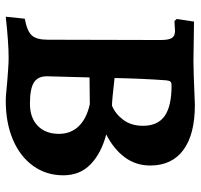

<svg xmlns="http://www.w3.org/2000/svg" viewBox="-35 -652 697 667"><g transform="rotate(90 313.5 -318.5)"><path d="M38 10 45 -56Q88 -64 103 -80.5Q118 -97 118 -136L119 -528Q119 -556 112 -567Q105 -578 87 -578L53 -576L46 -584L55 -644L193 -642Q226 -642 344 -647Q447 -647 501 -607Q555 -567 555 -492Q555 -442 526.5 -403.5Q498 -365 447 -339Q512 -322 550.5 -285Q589 -248 589 -190Q589 -131 556.5 -85.5Q524 -40 465.5 -15Q407 10 330 10Q318 10 297 8Q276 6 265 5Q252 4 225 2Q198 0 182 0Q129 0 38 10ZM347 -359Q376 -371 396.5 -398.5Q417 -426 417 -467Q417 -518 383 -542Q349 -566 277 -566Q267 -566 263.5 -562Q260 -558 259 -547Q253 -466 251 -368Q329 -359 347 -359ZM245 -133Q245 -101 267 -87.5Q289 -74 340 -74Q389 -74 417 -101Q445 -128 445 -175Q445 -216 418.5 -243.5Q392 -271 342 -282L249 -281Z"/></g></svg>

Font: Alegreya
Style: Bold
Weight: 700
Designer: Juan Pablo del Peral
Foundry: Huerta Tipografica
Version: Version 2.008; ttfautohint (v1.8)